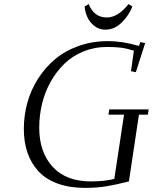

<svg xmlns="http://www.w3.org/2000/svg" viewBox="-20 -914 751 944"><path d="M97.2 -279.8Q97.2 -346.2 114.5 -408.9Q131.8 -471.7 166.7 -526.6Q201.7 -581.5 250.5 -622.8Q299.3 -664.1 366.7 -688Q434.1 -711.9 512.2 -711.9Q581.5 -711.9 663.1 -688L669.9 -707L693.8 -702.1L647.9 -559.1L624 -564L638.2 -665Q600.1 -676.8 572 -679.9Q543.9 -683.1 506.8 -683.1Q444.3 -683.1 390.1 -660.9Q335.9 -638.7 296.6 -600.6Q257.3 -562.5 229 -512Q200.7 -461.4 186.8 -403.8Q172.9 -346.2 172.9 -286.1Q172.9 -166 238.8 -94Q304.7 -22 426.8 -22Q490.7 -22 542 -34.2L589.8 -350.1H513.2L517.1 -376H710.9L707 -350.1H663.1L613.8 -22Q548.8 -5.4 501.5 2.2Q454.1 9.8 397.9 9.8Q321.3 9.8 262.9 -11.7Q204.6 -33.2 168.7 -72.3Q132.8 -111.3 115 -163.6Q97.2 -215.8 97.2 -279.8ZM396 -881.8 416 -894Q442.4 -828.1 504.9 -828.1Q560.5 -828.1 611.8 -894L630.9 -881.8Q613.3 -837.4 577.9 -802.7Q542.5 -768.1 498 -768.1Q467.3 -768.1 444.1 -786.4Q420.9 -804.7 409.7 -829.6Q398.4 -854.5 396 -881.8Z"/></svg>

Font: Dehuti
Style: Italic
Weight: 400
Version: Version 1.2